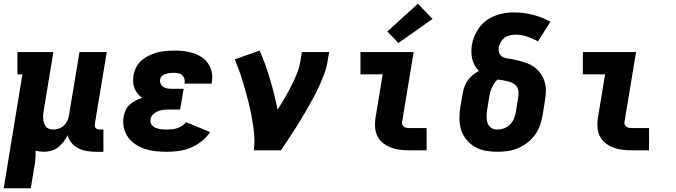

<svg xmlns="http://www.w3.org/2000/svg" viewBox="-27 -811 3647 1036"><path d="M-7 205 94 -410H67V-530H261L209 -216Q207 -204 206 -192.5Q205 -181 206 -169.5Q207 -158 210.5 -147.5Q214 -137 220.5 -128.5Q227 -120 237.5 -116Q248 -112 260 -112Q275 -112 290 -117Q305 -122 317 -133Q329 -144 336 -158.5Q343 -173 345 -188L402 -530H549L485 -144Q484 -137 484.5 -131Q485 -125 489 -120.5Q493 -116 499 -114Q505 -112 511 -112H531V8H491Q466 8 441.5 4Q417 0 395.5 -11Q374 -22 359 -40Q344 -58 338 -82Q329 -63 316 -46Q303 -29 286.5 -16Q270 -3 249.5 2.5Q229 8 210 8Q198 8 187 6.5Q176 5 165 2Q166 27 163.5 52.5Q161 78 156 102L139 205Z M875 8Q844 8 814 5Q784 2 756.5 -7Q729 -16 705 -31.5Q681 -47 664.5 -70Q648 -93 641.5 -122Q635 -151 640 -181Q643 -199 651 -216.5Q659 -234 673.5 -247Q688 -260 705 -268.5Q722 -277 740 -283Q726 -293 715.5 -306Q705 -319 698.5 -335Q692 -351 691.5 -369Q691 -387 693 -405Q697 -427 708.5 -449Q720 -471 738.5 -486.5Q757 -502 779 -512.5Q801 -523 823.5 -528.5Q846 -534 869 -536Q892 -538 915 -538Q941 -538 967 -535Q993 -532 1017 -524Q1041 -516 1062 -502Q1083 -488 1096.5 -467.5Q1110 -447 1115.5 -421.5Q1121 -396 1116 -369Q1116 -367 1115.5 -364.5Q1115 -362 1115 -360H969Q969 -361 969 -361.5Q969 -362 969 -363Q971 -375 968 -386Q965 -397 957 -404.5Q949 -412 938 -415Q927 -418 915 -418Q907 -418 899.5 -417.5Q892 -417 884.5 -416Q877 -415 869.5 -413Q862 -411 855 -407Q848 -403 843 -396.5Q838 -390 837 -383Q835 -371 839.5 -360Q844 -349 853.5 -342.5Q863 -336 874.5 -334Q886 -332 899 -332H964L945 -220H880Q866 -220 851.5 -218Q837 -216 823 -210Q809 -204 798 -192.5Q787 -181 785 -166Q783 -156 786.5 -146.5Q790 -137 797.5 -130.5Q805 -124 814.5 -120.5Q824 -117 834 -115Q844 -113 854 -112.5Q864 -112 875 -112Q888 -112 902 -113.5Q916 -115 929.5 -119.5Q943 -124 955.5 -132Q968 -140 977 -152L1107 -98Q1088 -70 1060.5 -48.5Q1033 -27 1002 -14Q971 -1 938.5 3.5Q906 8 875 8Z M1342 0Q1347 -32 1345.5 -65Q1344 -98 1339.5 -129.5Q1335 -161 1329 -192Q1323 -223 1315.5 -253.5Q1308 -284 1299.5 -314Q1291 -344 1282 -374Q1273 -404 1262.5 -433Q1252 -462 1240 -491L1374 -538Q1407 -462 1430.5 -382Q1454 -302 1471 -219Q1490 -250 1508.5 -281Q1527 -312 1543.5 -344.5Q1560 -377 1573.5 -410Q1587 -443 1593 -477L1602 -530H1749L1740 -477Q1735 -445 1723 -413.5Q1711 -382 1697.5 -351.5Q1684 -321 1668 -291Q1652 -261 1635 -231.5Q1618 -202 1600.5 -172.5Q1583 -143 1564.5 -114.5Q1546 -86 1527 -57Q1508 -28 1489 0Z M2182 0Q2156 0 2130.5 -3Q2105 -6 2082 -15Q2059 -24 2040 -39Q2021 -54 2010 -75.5Q1999 -97 1997 -123Q1995 -149 1999 -174L2038 -410H1918V-530H2205L2143 -155Q2141 -147 2143.5 -139.5Q2146 -132 2152 -127.5Q2158 -123 2166 -121.5Q2174 -120 2182 -120H2275V0ZM2123 -579 2063 -641 2228 -791 2307 -709Z M2658 8Q2625 8 2594 2.5Q2563 -3 2536.5 -18Q2510 -33 2490.5 -56.5Q2471 -80 2461.5 -109.5Q2452 -139 2452 -171Q2452 -203 2457 -235L2470 -309Q2473 -327 2479.5 -344.5Q2486 -362 2497.5 -378Q2509 -394 2524.5 -406.5Q2540 -419 2557 -428Q2544 -441 2535 -457Q2526 -473 2521.5 -491.5Q2517 -510 2516.5 -529Q2516 -548 2519 -568Q2523 -593 2533.5 -617.5Q2544 -642 2560 -663.5Q2576 -685 2598 -701Q2620 -717 2645 -726.5Q2670 -736 2695.5 -740Q2721 -744 2746 -744Q2799 -744 2849 -731Q2899 -718 2943 -694L2876 -588Q2848 -603 2818 -613.5Q2788 -624 2755 -624Q2740 -624 2724.5 -620.5Q2709 -617 2696 -607.5Q2683 -598 2675 -584Q2667 -570 2664 -555Q2662 -541 2666.5 -527Q2671 -513 2682.5 -505.5Q2694 -498 2708.5 -496Q2723 -494 2737 -491.5Q2751 -489 2765 -485.5Q2779 -482 2792.5 -478Q2806 -474 2819 -469Q2832 -464 2843.5 -457Q2855 -450 2865.5 -441Q2876 -432 2884.5 -421.5Q2893 -411 2899.5 -399Q2906 -387 2910.5 -373.5Q2915 -360 2917 -346Q2919 -332 2918.5 -317.5Q2918 -303 2916 -288Q2914 -273 2912 -258L2900 -185Q2895 -157 2885 -130.5Q2875 -104 2858 -81Q2841 -58 2817 -40Q2793 -22 2766.5 -11Q2740 0 2712.5 4Q2685 8 2658 8ZM2658 -112Q2675 -112 2693 -118.5Q2711 -125 2724.5 -138.5Q2738 -152 2745.5 -169.5Q2753 -187 2756 -204L2768 -278Q2771 -294 2771 -309.5Q2771 -325 2764.5 -338Q2758 -351 2745.5 -359Q2733 -367 2718 -371Q2703 -375 2688 -377.5Q2673 -380 2658 -382Q2648 -374 2640.5 -362.5Q2633 -351 2627.5 -339Q2622 -327 2618.5 -314.5Q2615 -302 2613 -289L2601 -216Q2599 -204 2598.5 -192Q2598 -180 2599 -168.5Q2600 -157 2604 -146Q2608 -135 2616 -127Q2624 -119 2635 -115.5Q2646 -112 2658 -112Z M3382 0Q3356 0 3330.5 -3Q3305 -6 3282 -15Q3259 -24 3240 -39Q3221 -54 3210 -75.5Q3199 -97 3197 -123Q3195 -149 3199 -174L3238 -410H3118V-530H3405L3343 -155Q3341 -147 3343.5 -139.5Q3346 -132 3352 -127.5Q3358 -123 3366 -121.5Q3374 -120 3382 -120H3475V0Z"/></svg>

Font: Iosevka Slab Heavy Extended
Style: Italic
Weight: 900
Width: 7
Italic angle: -9°
Monospace: yes
Designer: Belleve Invis
Foundry: Belleve Invis
Version: Version 11.1.0; ttfautohint (v1.8.3)